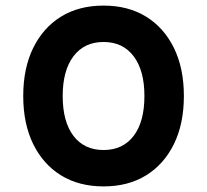

<svg xmlns="http://www.w3.org/2000/svg" viewBox="-20 -648 740 686"><path d="M350 18Q262 18 198 -21.5Q134 -61 98.5 -133.5Q63 -206 63 -305Q63 -404 98.5 -476.5Q134 -549 198 -588.5Q262 -628 350 -628Q438 -628 502 -588.5Q566 -549 601.5 -476.5Q637 -404 637 -305Q637 -206 601.5 -133.5Q566 -61 502 -21.5Q438 18 350 18ZM350 -112Q419 -112 457.5 -162.5Q496 -213 496 -305Q496 -396 457.5 -447Q419 -498 350 -498Q281 -498 242.5 -447Q204 -396 204 -305Q204 -213 242.5 -162.5Q281 -112 350 -112Z"/></svg>

Font: Martian Mono SemiBold
Style: Regular
Weight: 600
Monospace: yes
Designer: Roman Shamin
Foundry: Evil Martians
Version: Version 1.000; ttfautohint (v1.8.4.7-5d5b)